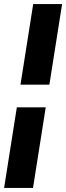

<svg xmlns="http://www.w3.org/2000/svg" viewBox="-30 -750 327 950"><path d="M71.3 -331 134.3 -730H277.3L214.3 -331ZM-9.7 180 53.3 -219H196.3L133.3 180Z"/></svg>

Font: MuseoModerno Thin
Style: Italic
Weight: 100
Italic angle: -9°
Designer: Pablo Cosgaya, Héctor Gatti, Marcela Romero, and the Authors of The MuseoModerno Project.
Foundry: Omnibus-Type Team
Version: Version 1.003